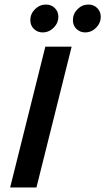

<svg xmlns="http://www.w3.org/2000/svg" viewBox="-20 -832 467 852"><path d="M25 0 181.2 -625H297.9L141.7 0ZM357.6 -688.2Q335.4 -688.2 319.4 -703.5Q303.5 -718.8 303.5 -742.4Q303.5 -770.8 324 -791.3Q344.4 -811.8 372.9 -811.8Q395.8 -811.8 411.5 -796.2Q427.1 -780.6 427.1 -757.6Q427.1 -729.9 406.6 -709Q386.1 -688.2 357.6 -688.2ZM168.8 -688.2Q146.5 -688.2 130.6 -703.5Q114.6 -718.8 114.6 -742.4Q114.6 -770.8 135.4 -791.3Q156.2 -811.8 184 -811.8Q207.6 -811.8 223.3 -796.2Q238.9 -780.6 238.9 -757.6Q238.9 -729.9 218.1 -709Q197.2 -688.2 168.8 -688.2Z"/></svg>

Font: Afacad SemiBold
Style: Italic
Weight: 600
Italic angle: -14°
Designer: Kristian Moeller
Foundry: Dicotype
Version: Version 1.000